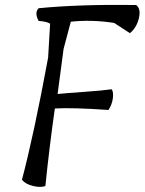

<svg xmlns="http://www.w3.org/2000/svg" viewBox="-20 -749 580 770"><path d="M264 -662 235 -553 211 -372Q239 -375 316.5 -380.5Q394 -386 428 -391Q436 -379 432.5 -354Q429 -329 415 -308Q270 -318 200 -314Q178 -160 162 -3Q143 4 113 -3Q83 -10 68 -28Q116 -209 173 -518L181 -654Q167 -663 135 -665Q117 -698 135 -716Q297 -732 526 -729Q546 -714 537 -676Q528 -638 501 -616L438 -657Q348 -671 264 -662Z"/></svg>

Font: Tillana
Style: Regular
Weight: 400
Designer: Lipi Raval (Devanagari, Latin), Jonny Pinhorn (Latin)
Foundry: Indian Type Foundry
Version: Version 2.002;PS 1.0;hotconv 1.0.79;makeotf.lib2.5.61930; tt